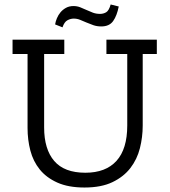

<svg xmlns="http://www.w3.org/2000/svg" viewBox="-20 -827 757 857"><path d="M510 -798Q502 -757 485 -733Q468 -709 432 -709Q413 -709 397 -714.5Q381 -720 366 -726.5Q351 -733 337.5 -738.5Q324 -744 309 -744Q295 -744 281 -736.5Q267 -729 259 -705L226 -718Q228 -731 234 -745.5Q240 -760 250 -772Q260 -784 274.5 -792Q289 -800 308 -800Q324 -800 338 -794.5Q352 -789 366 -782.5Q380 -776 394.5 -770.5Q409 -765 427 -765Q441 -765 453.5 -772Q466 -779 474 -807ZM617 -586V-267Q617 -215 604.5 -165.5Q592 -116 562 -77Q532 -38 482 -14Q432 10 357 10Q285 10 236 -12Q187 -34 157.5 -70.5Q128 -107 115.5 -155Q103 -203 103 -256V-586H36V-650H267V-586H177V-258Q177 -161 222 -108.5Q267 -56 361 -56Q452 -56 500 -109Q548 -162 548 -267V-586H455V-650H680V-586Z"/></svg>

Font: Zilla Slab Regular
Style: Regular
Weight: 400
Designer: Typotheque.com
Foundry: Typotheque type foundry
Version: Version 1.0; 2017